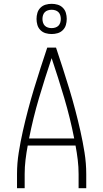

<svg xmlns="http://www.w3.org/2000/svg" viewBox="-20 -984 540 1004"><path d="M69 0V-74Q69 -130 78 -186.5Q87 -243 99.5 -298.5Q112 -354 126.5 -409Q141 -464 157.5 -518.5Q174 -573 191.5 -627Q209 -681 227 -735H273Q291 -681 308.5 -627Q326 -573 342.5 -518.5Q359 -464 373.5 -409Q388 -354 400.5 -298.5Q413 -243 422 -186.5Q431 -130 431 -74V0H391V-74Q391 -111 386.5 -148.5Q382 -186 375 -223H125Q118 -186 113.5 -148.5Q109 -111 109 -74V0ZM368 -260Q347 -367 316 -471.5Q285 -576 250 -680Q215 -576 184 -471.5Q153 -367 132 -260ZM250 -806Q234 -806 218.5 -810.5Q203 -815 191.5 -826.5Q180 -838 175.5 -853.5Q171 -869 171 -885Q171 -901 175.5 -916.5Q180 -932 191.5 -943.5Q203 -955 218.5 -959.5Q234 -964 250 -964Q266 -964 281.5 -959.5Q297 -955 308.5 -943.5Q320 -932 324.5 -916.5Q329 -901 329 -885Q329 -869 324.5 -853.5Q320 -838 308.5 -826.5Q297 -815 281.5 -810.5Q266 -806 250 -806ZM250 -837Q260 -837 269.5 -840Q279 -843 285.5 -849.5Q292 -856 295 -865.5Q298 -875 298 -885Q298 -895 295 -904.5Q292 -914 285.5 -920.5Q279 -927 269.5 -930Q260 -933 250 -933Q240 -933 230.5 -930Q221 -927 214.5 -920.5Q208 -914 205 -904.5Q202 -895 202 -885Q202 -875 205 -865.5Q208 -856 214.5 -849.5Q221 -843 230.5 -840Q240 -837 250 -837Z"/></svg>

Font: Iosevka Term Curly Extralight
Style: Regular
Weight: 200
Designer: Belleve Invis
Foundry: Belleve Invis
Version: Version 32.3.0